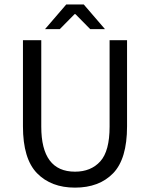

<svg xmlns="http://www.w3.org/2000/svg" viewBox="-20 -838 680 870"><path d="M167 -655.8V-264.2Q167 -60.1 319.8 -60.1Q392.1 -60.1 434.3 -106.7Q476.6 -153.3 476.6 -264.2V-655.8H555.7V-265.6Q555.7 -117.7 492.4 -52.7Q429.2 12.2 319.8 12.2Q211.4 12.2 147.7 -53.2Q84 -118.7 84 -265.6V-655.8ZM280.3 -817.9H359.4L455.6 -706.1H388.7L321.8 -773.9H317.9L251 -706.1H184.1Z"/></svg>

Font: Varta
Style: Regular
Weight: 400
Designer: Joana Correia, Viktoriya Grabowska, Eben Sorkin
Foundry: Sorkin Type
Version: Version 1.003; ttfautohint (v1.3) -l 8 -r 24 -G 200 -x 12 -H